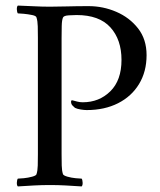

<svg xmlns="http://www.w3.org/2000/svg" viewBox="-20 -666 575 689"><path d="M506 -468Q506 -409 479 -364.5Q452 -320 403.5 -295.5Q355 -271 291 -271Q283 -271 270 -273Q257 -275 249 -279Q247 -281 241 -286.5Q235 -292 235 -301Q235 -307 240 -306Q248 -304 257 -301.5Q266 -299 277 -299Q336 -299 376 -338.5Q416 -378 416 -451Q416 -524 376 -568Q336 -612 255 -612Q246 -612 227.5 -611Q209 -610 206 -603Q202 -594 201.5 -572.5Q201 -551 201 -529V-113Q201 -91 201.5 -72Q202 -53 206 -41Q208 -36 222 -32Q236 -28 251.5 -26.5Q267 -25 273 -25Q276 -21 276.5 -11Q277 -1 273 3Q243 1 215.5 -0.5Q188 -2 159 -2Q131 -2 102.5 -0.5Q74 1 44 3Q40 -1 40.5 -11Q41 -21 44 -25Q50 -25 65.5 -26.5Q81 -28 95.5 -32Q110 -36 111 -41Q115 -53 115.5 -72Q116 -91 116 -113V-530Q116 -552 115.5 -571.5Q115 -591 111 -603Q110 -609 95.5 -612Q81 -615 65.5 -616.5Q50 -618 44 -618Q41 -622 40.5 -632Q40 -642 44 -646Q74 -645 102.5 -643.5Q131 -642 159 -642Q188 -642 221.5 -643Q255 -644 298 -644Q350 -644 397.5 -623.5Q445 -603 475.5 -564Q506 -525 506 -468Z"/></svg>

Font: Amiri
Style: Regular
Weight: 400
Designer: Khaled Hosny
Version: Version 0.114